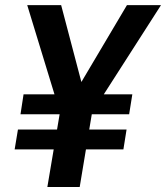

<svg xmlns="http://www.w3.org/2000/svg" viewBox="-20 -748 664 768"><path d="M224.6 -727.5 324.7 -347.2 223.6 -286.6 88.9 -727.5ZM263.2 -348.6 487.8 -727.5H624L341.3 -286.6ZM362.3 -382.3 298.8 0H169.4L233.9 -382.3ZM509.3 -370.6 496.6 -291H62L74.2 -370.6ZM486.3 -230 473.6 -150.4H38.6L51.8 -230Z"/></svg>

Font: Inter 17pt SemiBold
Style: Italic
Weight: 600
Italic angle: -9.3988°
Version: Version 4.001;git-66647c0bb